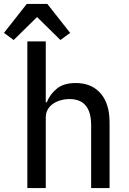

<svg xmlns="http://www.w3.org/2000/svg" viewBox="-56 -949 649 969"><path d="M82 -740H175V-433H180Q198 -476 232.5 -503Q267 -530 326 -530Q406 -530 451.5 -478Q497 -426 497 -331V0H404V-317Q404 -449 295 -449Q272 -449 250.5 -443Q229 -437 212 -425.5Q195 -414 185 -396.5Q175 -379 175 -355V0H82ZM183 -929 298 -783 249 -747 131 -863 13 -747 -36 -783 79 -929Z"/></svg>

Font: IBM Plex Sans Text
Style: Regular
Weight: 450
Designer: Mike Abbink, Paul van der Laan, Pieter van Rosmalen
Foundry: Bold Monday
Version: Version 3.005